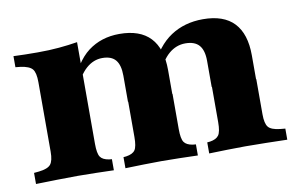

<svg xmlns="http://www.w3.org/2000/svg" viewBox="-54 -525 968 619"><g transform="rotate(-10 430.0 -215.0)"><path d="M155.6 -2.4Q119.4 -2.4 87.1 -1.6Q54.8 -0.8 18.5 0V-36.3L34.7 -37.9Q63.7 -41.1 73.4 -52.8Q83.1 -64.5 83.1 -94.4V-209.7H228.2V-94.4Q228.2 -62.9 235.9 -51.6Q243.5 -40.3 264.5 -37.1L273.4 -36.3V0Q241.1 -0.8 214.1 -1.6Q187.1 -2.4 155.6 -2.4ZM83.1 -209.7V-321.8Q83.1 -353.2 73.4 -364.9Q63.7 -376.6 34.7 -380.6L18.5 -382.3V-418.5Q38.7 -417.7 56.5 -417.3Q74.2 -416.9 97.6 -416.9Q136.3 -416.9 167.7 -419.8Q199.2 -422.6 228.2 -427.4V-418.5V-209.7ZM356.5 -209.7V-295.2Q356.5 -329.8 342.7 -346.4Q329 -362.9 299.2 -362.9Q270.2 -362.9 246.4 -341.9Q222.6 -321 203.2 -275L191.9 -285.5Q221 -364.5 264.1 -397.2Q307.3 -429.8 366.9 -429.8Q433.9 -429.8 467.7 -394Q501.6 -358.1 501.6 -287.9V-209.7ZM429.8 -2.4Q398.4 -2.4 371 -1.6Q343.5 -0.8 311.3 0V-36.3L320.2 -37.1Q341.9 -40.3 349.6 -51.6Q357.3 -62.9 357.3 -94.4V-209.7H502.4V-94.4Q502.4 -62.9 510.1 -51.6Q517.7 -40.3 538.7 -37.1L548.4 -36.3V0Q516.1 -0.8 488.7 -1.6Q461.3 -2.4 429.8 -2.4ZM630.6 -209.7V-295.2Q630.6 -329.8 616.1 -346.4Q601.6 -362.9 571 -362.9Q541.1 -362.9 516.9 -342.3Q492.7 -321.8 471.8 -273.4L460.5 -305.6Q489.5 -370.2 534.7 -400Q579.8 -429.8 640.3 -429.8Q708.1 -429.8 741.9 -394Q775.8 -358.1 775.8 -287.9V-209.7ZM704 -2.4Q672.6 -2.4 645.2 -1.6Q617.7 -0.8 585.5 0V-36.3L594.4 -37.1Q615.3 -40.3 623.4 -51.6Q631.5 -62.9 631.5 -94.4V-209.7H776.6V-94.4Q776.6 -64.5 785.9 -52.8Q795.2 -41.1 824.2 -37.9L841.1 -36.3V0Q804 -0.8 772.2 -1.6Q740.3 -2.4 704 -2.4Z"/></g></svg>

Font: Playfair 9pt Black
Style: Regular
Weight: 900
Designer: Claus Eggers Sørensen
Foundry: Claus Eggers Sørensen
Version: Version 2.203